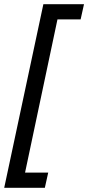

<svg xmlns="http://www.w3.org/2000/svg" viewBox="-29 -734 419 912"><path d="M-9 158 177 -714H370L354 -642H244L90 86H200L184 158Z"/></svg>

Font: Manna Sans
Style: Italic
Weight: 400
Italic angle: -12°
Designer: Monotype Design Team
Foundry: Monotype Imaging Inc.
Version: Version 2.001.1; ttfautohint (v1.8.2)